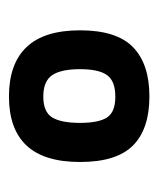

<svg xmlns="http://www.w3.org/2000/svg" viewBox="18 -718 358 435"><g transform="rotate(90 197.5 -500.0)"><path d="M198 -340.8Q124.4 -340.8 86.3 -380.5Q48.2 -420.3 48.2 -502Q48.2 -584.6 86.3 -621.8Q124.4 -659 198 -659Q271.7 -659 309.1 -621.8Q346.5 -584.6 346.5 -502Q346.5 -420.3 309.1 -380.5Q271.7 -340.8 198 -340.8ZM198.3 -418.6Q233.2 -418.6 245.5 -438.7Q257.9 -458.8 257.9 -501.7Q257.9 -544.6 245.5 -563.2Q233.2 -581.8 198.3 -581.8Q163.5 -581.8 149.8 -563.2Q136.2 -544.6 136.2 -501.7Q136.2 -458.8 149.8 -438.7Q163.5 -418.6 198.3 -418.6Z"/></g></svg>

Font: TitilliumWeb ExtraLight
Style: Regular
Weight: 400
Designer: Mohamed Gaber, Accademia di Belle Arti di Urbino and others
Foundry: Kief Type Foundry, Accademia di Belle Arti di Urbino and others
Version: Version 3.000; ttfautohint (v1.8.2)